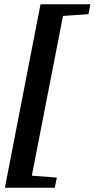

<svg xmlns="http://www.w3.org/2000/svg" viewBox="-20 -718 446 905"><path d="M3 167 171 -698H406L397 -651L277 -643L130 110L248 119L238 167Z"/></svg>

Font: Manuale
Style: Bold Italic
Weight: 700
Italic angle: -11°
Version: Version 1.002